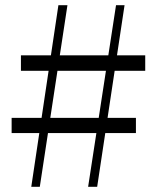

<svg xmlns="http://www.w3.org/2000/svg" viewBox="-20 -723 605 743"><path d="M101 0 206 -703H241L134 0ZM25 -267H506V-208H25ZM542 -449H61V-509H542ZM321 0 429 -703H462L356 0Z"/></svg>

Font: Noto Serif TC ExtraLight Light
Style: Regular
Weight: 300
Version: Version 2.003-H1;hotconv 1.1.1;makeotfexe 2.6.0